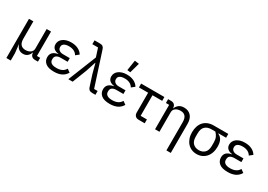

<svg xmlns="http://www.w3.org/2000/svg" viewBox="14 -1809 4243 3039"><g transform="rotate(30 2135.5 -290.0)"><path d="M85 200V-516H165V-199Q165 -60 283 -60Q307 -60 329.5 -66Q352 -72 369.5 -84.5Q387 -97 397.5 -115.5Q408 -134 408 -160V-516H488V-70H547V0H493Q451 0 429.5 -23.5Q408 -47 408 -84H404Q368 12 278 12Q230 12 198 -13.5Q166 -39 152 -84H148L165 65V200Z M1068 -99Q1005 12 844 12Q739 12 688.5 -29Q638 -70 638 -137Q638 -191 670 -222.5Q702 -254 765 -265V-269Q711 -275 680 -303Q649 -331 649 -379Q649 -411 663 -438Q677 -465 703.5 -485Q730 -505 767.5 -516.5Q805 -528 853 -528Q928 -528 982 -501Q1036 -474 1063 -427L1005 -381Q985 -417 946.5 -437Q908 -457 852 -457Q820 -457 798 -451Q776 -445 762 -435Q748 -425 741.5 -412Q735 -399 735 -386V-374Q735 -342 761 -321Q787 -300 833 -300H955V-233H833Q724 -233 724 -153V-141Q724 -102 755 -80.5Q786 -59 849 -59Q967 -59 1011 -140Z M1258 -670H1154V-740H1249Q1287 -740 1306 -726Q1325 -712 1334 -683L1533 -70H1597V0H1542Q1504 0 1485 -14Q1466 -28 1457 -57L1392 -258L1345 -436H1340L1282 -258L1181 0H1102L1308 -516Z M2087 -99Q2024 12 1863 12Q1758 12 1707.5 -29Q1657 -70 1657 -137Q1657 -191 1689 -222.5Q1721 -254 1784 -265V-269Q1730 -275 1699 -303Q1668 -331 1668 -379Q1668 -411 1682 -438Q1696 -465 1722.5 -485Q1749 -505 1786.5 -516.5Q1824 -528 1872 -528Q1947 -528 2001 -501Q2055 -474 2082 -427L2024 -381Q2004 -417 1965.5 -437Q1927 -457 1871 -457Q1839 -457 1817 -451Q1795 -445 1781 -435Q1767 -425 1760.5 -412Q1754 -399 1754 -386V-374Q1754 -342 1780 -321Q1806 -300 1852 -300H1974V-233H1852Q1743 -233 1743 -153V-141Q1743 -102 1774 -80.5Q1805 -59 1868 -59Q1986 -59 2030 -140ZM1896 -585 1839 -592 1868 -780 1948 -769Z M2388 0Q2346 0 2324.5 -23.5Q2303 -47 2303 -85V-446H2135V-516H2560V-446H2383V-70H2498V0Z M2687 0V-446H2628V-516H2682Q2724 -516 2745.5 -492.5Q2767 -469 2767 -432H2771Q2790 -476 2824.5 -502Q2859 -528 2917 -528Q2997 -528 3043.5 -476.5Q3090 -425 3090 -331V200H3010V-317Q3010 -456 2893 -456Q2869 -456 2846.5 -450Q2824 -444 2806 -432Q2788 -420 2777.5 -401.5Q2767 -383 2767 -358V0Z M3590 -446V-439Q3640 -416 3661.5 -370.5Q3683 -325 3683 -252Q3683 -193 3666 -144Q3649 -95 3618 -60.5Q3587 -26 3544.5 -7Q3502 12 3450 12Q3398 12 3355 -7Q3312 -26 3281.5 -60.5Q3251 -95 3234 -144Q3217 -193 3217 -252Q3217 -311 3233 -360Q3249 -409 3280 -443.5Q3311 -478 3357 -497Q3403 -516 3462 -516H3728V-446ZM3462 -446Q3388 -446 3345.5 -405.5Q3303 -365 3303 -283V-221Q3303 -139 3344 -99Q3385 -59 3450 -59Q3515 -59 3556 -99Q3597 -139 3597 -221V-283Q3597 -338 3581 -375Q3565 -412 3532 -446Z M4243 -99Q4180 12 4019 12Q3914 12 3863.5 -29Q3813 -70 3813 -137Q3813 -191 3845 -222.5Q3877 -254 3940 -265V-269Q3886 -275 3855 -303Q3824 -331 3824 -379Q3824 -411 3838 -438Q3852 -465 3878.5 -485Q3905 -505 3942.5 -516.5Q3980 -528 4028 -528Q4103 -528 4157 -501Q4211 -474 4238 -427L4180 -381Q4160 -417 4121.5 -437Q4083 -457 4027 -457Q3995 -457 3973 -451Q3951 -445 3937 -435Q3923 -425 3916.5 -412Q3910 -399 3910 -386V-374Q3910 -342 3936 -321Q3962 -300 4008 -300H4130V-233H4008Q3899 -233 3899 -153V-141Q3899 -102 3930 -80.5Q3961 -59 4024 -59Q4142 -59 4186 -140Z"/></g></svg>

Font: IBM Plex Sans
Style: Regular
Weight: 400
Designer: Mike Abbink, Paul van der Laan, Pieter van Rosmalen
Foundry: Bold Monday
Version: Version 3.005